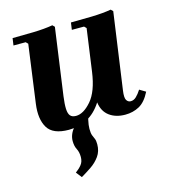

<svg xmlns="http://www.w3.org/2000/svg" viewBox="-109 -580 818 912"><g transform="rotate(-15 300.0 -123.5)"><path d="M304 -70Q286 -36 280.5 -11.5Q275 13 275 31Q275 53 279.5 64Q284 75 288 84Q292 93 292 111Q292 145 274.5 169.5Q257 194 231 211.5Q205 229 181 243L159 215Q177 202 189 187Q201 172 201 149Q201 125 192 108Q183 91 183 66Q183 33 209.5 2Q236 -29 294 -70ZM551 -88 581 -70Q558 -24 527 -7Q496 10 458 10Q411 10 380 -13Q349 -36 343 -81Q312 -33 270.5 -11.5Q229 10 180 10Q102 10 76 -33.5Q50 -77 60 -150L99 -435L89 -445H29L34 -480Q81 -480 136.5 -481.5Q192 -483 232 -490L242 -480L196 -150Q191 -113 192 -89.5Q193 -66 202 -55.5Q211 -45 230 -45Q267 -45 305.5 -89.5Q344 -134 357 -227L386 -435L376 -445H316L321 -480Q368 -480 423.5 -481.5Q479 -483 519 -490L529 -480L476 -104Q471 -69 478.5 -57Q486 -45 499 -45Q514 -45 526.5 -57Q539 -69 551 -88Z"/></g></svg>

Font: Brygada 1918
Style: Italic
Weight: 400
Italic angle: -8°
Designer: Mateusz Machalski | Borys Kosmynka | Przemek Hoffer
Foundry: NIEPODLEGLA 2018
Version: Version 3.006